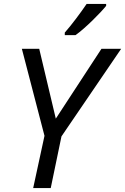

<svg xmlns="http://www.w3.org/2000/svg" viewBox="-20 -964 641 984"><path d="M92 -714 208 -268 150 0H240L295 -265L601 -714H500L266 -356L181 -714ZM312 -784H367C417 -819 497 -900 524 -934V-944H424C395 -901 346 -835 312 -797Z"/></svg>

Font: BC Sans
Style: Italic
Weight: 400
Italic angle: -12°
Designer: Monotype Design Team
Designer: Province of B.C.
Foundry: Monotype Imaging Inc.
Version: Version 2.000;GOOG;noto-source:20170915:90ef993387c0